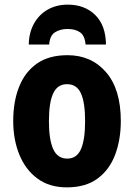

<svg xmlns="http://www.w3.org/2000/svg" viewBox="-20 -798 579 828"><path d="M501 -276Q501 -197 477 -132Q453 -67 401.5 -28.5Q350 10 268 10Q193 10 141.5 -28Q90 -66 63.5 -131Q37 -196 37 -276Q37 -360 62.5 -424Q88 -488 139.5 -524Q191 -560 271 -560Q374 -560 437.5 -486.5Q501 -413 501 -276ZM191 -275Q191 -196 209.5 -155Q228 -114 270 -114Q311 -114 329 -154.5Q347 -195 347 -276Q347 -356 329 -395.5Q311 -435 269 -435Q228 -435 209.5 -395.5Q191 -356 191 -275ZM272 -778Q345 -778 390.5 -733.5Q436 -689 437 -606H349Q346 -644 325.5 -658.5Q305 -673 271 -673Q240 -673 217.5 -659Q195 -645 192 -606H104Q105 -658 127 -697Q149 -736 186.5 -757Q224 -778 272 -778Z"/></svg>

Font: Noto Sans Condensed ExtraBold
Style: Regular
Weight: 800
Width: 3
Designer: Monotype Design Team
Foundry: Monotype Imaging Inc.
Version: Version 2.013; ttfautohint (v1.8.4.7-5d5b)